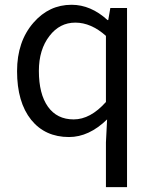

<svg xmlns="http://www.w3.org/2000/svg" viewBox="-20 -564 645 808"><path d="M425.8 223.6V35.2L430.7 -61.5Q354.5 12.7 270.5 12.7Q169.9 12.7 111.3 -59.6Q51.8 -133.8 51.8 -264.6Q51.8 -389.6 121.1 -468.8Q186.5 -543.9 281.2 -543.9Q362.3 -543.9 432.6 -479.5H435.5L444.3 -530.3H514.6V-153.3V223.6ZM290 -61.5Q360.4 -61.5 425.8 -134.8V-273.4V-413.1Q363.3 -468.8 296.9 -468.8Q231.4 -468.8 188.5 -413.1Q143.6 -355.5 143.6 -265.6Q143.6 -168.9 181.6 -115.2Q219.7 -61.5 290 -61.5Z"/></svg>

Font: Bpmf GenSeki Gothic R
Style: R
Weight: 400
Foundry: But Ko
Version: Version 1.320